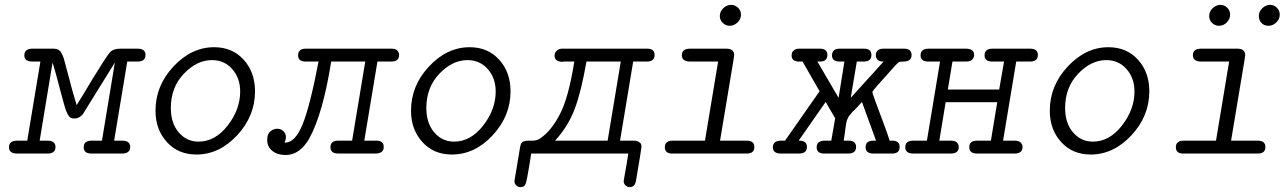

<svg xmlns="http://www.w3.org/2000/svg" viewBox="-20 -631 5290 789"><path d="M17 -26Q17 -53 51 -53H92L146 -378H114Q80 -378 80 -403Q80 -431 113 -431H196Q205 -431 210.5 -430Q216 -429 221.5 -425.5Q227 -422 230 -417.5Q233 -413 237.5 -403Q242 -393 244.5 -382Q247 -371 252.5 -352Q258 -333 263 -313Q268 -293 276.5 -262Q285 -231 295 -199Q322 -242 360 -306Q417 -399 431 -415Q445 -431 473 -431H545Q578 -431 578 -405Q578 -378 545 -378H503L449 -53H481Q515 -53 515 -27Q515 0 481 0H356Q324 0 324 -26Q324 -53 357 -53H399L452 -374Q323 -165 320 -161Q305 -144 286 -144Q277 -144 271.5 -146.5Q266 -149 261 -157Q256 -165 252 -175Q248 -185 242.5 -205Q237 -225 231.5 -245.5Q226 -266 216.5 -302Q207 -338 196 -374L143 -53H175Q208 -53 208 -27Q208 0 175 0H50Q17 0 17 -26Z M619 -176Q619 -279 693 -358Q767 -437 860 -437Q935 -437 981.5 -385.5Q1028 -334 1028 -256Q1028 -154 954.5 -75Q881 4 787 4Q712 4 665.5 -47.5Q619 -99 619 -176ZM682 -187Q682 -125 714.5 -87Q747 -49 796 -49Q864 -49 915.5 -115Q967 -181 967 -255Q967 -310 934.5 -347Q902 -384 851 -384Q789 -384 735.5 -328Q682 -272 682 -187Z M1078 -56Q1078 -81 1091.5 -91.5Q1105 -102 1119 -102Q1134 -102 1144.5 -92Q1155 -82 1155 -67Q1155 -57 1149 -45H1152Q1193 -45 1223.5 -120Q1254 -195 1289 -378H1234Q1205 -379 1205 -403Q1205 -431 1236 -431H1589Q1607 -431 1613.5 -422.5Q1620 -414 1620 -405Q1620 -379 1590 -378H1531L1477 -53H1526Q1557 -53 1557 -27Q1557 0 1521 0H1371Q1338 0 1338 -26Q1338 -52 1368 -53H1427L1481 -378H1341Q1307 -164 1251 -62Q1212 6 1154 6Q1120 6 1099 -11Q1078 -28 1078 -56Z M1669 -176Q1669 -279 1743 -358Q1817 -437 1910 -437Q1985 -437 2031.5 -385.5Q2078 -334 2078 -256Q2078 -154 2004.5 -75Q1931 4 1837 4Q1762 4 1715.5 -47.5Q1669 -99 1669 -176ZM1732 -187Q1732 -125 1764.5 -87Q1797 -49 1846 -49Q1914 -49 1965.5 -115Q2017 -181 2017 -255Q2017 -310 1984.5 -347Q1952 -384 1901 -384Q1839 -384 1785.5 -328Q1732 -272 1732 -187Z M2094 113Q2094 113 2116 -19Q2119 -42 2127 -47.5Q2135 -53 2153 -53H2171Q2186 -53 2201 -63Q2246 -94 2281.5 -163Q2317 -232 2340 -378H2298H2296Q2294 -377 2292 -377Q2259 -377 2259 -403Q2259 -408 2261 -413.5Q2263 -419 2270.5 -425Q2278 -431 2291 -431H2640Q2670 -431 2670 -405Q2670 -379 2640 -378H2582L2528 -53H2584Q2597 -53 2605 -48Q2613 -43 2614.5 -38.5Q2616 -34 2616 -30Q2616 -19 2594 109Q2590 138 2568 138Q2558 138 2550.5 131Q2543 124 2543 113Q2543 111 2546.5 91.5Q2550 72 2555 43.5Q2560 15 2562 0H2163Q2159 22 2154 56Q2145 111 2140 124.5Q2135 138 2119 138Q2109 138 2101.5 131Q2094 124 2094 113ZM2261 -53H2477L2531 -378H2390Q2368 -252 2341 -181.5Q2314 -111 2261 -53Z M2712 -26Q2712 -39 2719 -45Q2726 -51 2732 -52Q2738 -53 2750 -53H2877L2931 -378H2817Q2782 -378 2782 -404Q2782 -431 2816 -431H2965Q2997 -431 2997 -404L2994 -383L2939 -53H3048Q3080 -53 3080 -27Q3080 0 3049 0H2743Q2712 0 2712 -26ZM2938 -565Q2938 -584 2952.5 -597.5Q2967 -611 2984 -611Q3000 -611 3012.5 -599.5Q3025 -588 3025 -571Q3025 -552 3010.5 -538.5Q2996 -525 2979 -525Q2962 -525 2950 -537Q2938 -549 2938 -565Z M3156 -26Q3156 -53 3190 -53H3206L3348 -256L3278 -378H3265Q3233 -378 3233 -403Q3233 -408 3234.5 -413.5Q3236 -419 3243.5 -425Q3251 -431 3264 -431H3349Q3380 -431 3380 -405Q3380 -378 3349 -378H3339L3426 -229L3450 -378H3431Q3399 -378 3399 -403Q3399 -431 3431 -431H3530Q3561 -431 3561 -405Q3561 -378 3529 -378H3501L3476 -229L3611 -378H3610Q3593 -378 3586 -386Q3579 -394 3579 -403Q3579 -431 3611 -431H3695Q3726 -431 3726 -405Q3726 -378 3692 -378H3691Q3678 -378 3675 -376.5Q3672 -375 3661 -364Q3565 -258 3565 -254Q3565 -248 3577.5 -214Q3590 -180 3608.5 -131Q3627 -82 3636 -53H3647Q3677 -53 3677 -27Q3677 0 3646 0H3568Q3537 -1 3537 -26Q3537 -53 3569 -53H3580L3522 -212Q3513 -202 3503.5 -191.5Q3494 -181 3489 -177Q3484 -173 3478 -165Q3472 -157 3470 -155.5Q3468 -154 3464.5 -146Q3461 -138 3460 -136Q3459 -134 3457 -122.5Q3455 -111 3454.5 -105.5Q3454 -100 3451.5 -82.5Q3449 -65 3447 -53H3466Q3498 -53 3498 -27Q3498 0 3465 0H3367Q3336 0 3336 -26Q3336 -53 3370 -53H3396L3412 -145L3373 -212L3262 -53H3264Q3296 -53 3296 -27Q3296 -1 3265 0H3189Q3156 0 3156 -26Z M3731 -53H3789L3843 -378Q3843 -378 3795 -378Q3763 -378 3763 -403Q3763 -431 3796 -431H3949Q3983 -431 3983 -405Q3983 -396 3976.5 -387.5Q3970 -379 3952 -378H3894L3875 -263H4086L4106 -378H4058Q4026 -378 4026 -403Q4026 -431 4058 -431H4213Q4245 -431 4245 -405Q4245 -379 4215 -378H4156L4102 -53Q4102 -53 4150 -53Q4167 -53 4174.5 -45Q4182 -37 4182 -27Q4182 0 4149 0H3996Q3963 0 3963 -26Q3963 -52 3993 -53H4052L4078 -211H3866L3840 -53Q3840 -53 3888 -53Q3905 -53 3912.5 -45Q3920 -37 3920 -27Q3920 0 3887 0H3734Q3700 0 3700 -26Q3700 -52 3731 -53Z M4294 -176Q4294 -279 4368 -358Q4442 -437 4535 -437Q4610 -437 4656.5 -385.5Q4703 -334 4703 -256Q4703 -154 4629.5 -75Q4556 4 4462 4Q4387 4 4340.5 -47.5Q4294 -99 4294 -176ZM4357 -187Q4357 -125 4389.5 -87Q4422 -49 4471 -49Q4539 -49 4590.5 -115Q4642 -181 4642 -255Q4642 -310 4609.5 -347Q4577 -384 4526 -384Q4464 -384 4410.5 -328Q4357 -272 4357 -187Z M4812 -26Q4812 -39 4819 -45Q4826 -51 4832 -52Q4838 -53 4850 -53H4977L5031 -378H4917Q4882 -378 4882 -404Q4882 -431 4916 -431H5065Q5097 -431 5097 -404L5094 -383L5039 -53H5148Q5180 -53 5180 -27Q5180 0 5149 0H4843Q4812 0 4812 -26ZM4949 -565Q4949 -584 4963.5 -597.5Q4978 -611 4995 -611Q5012 -611 5023.5 -599Q5035 -587 5035 -571Q5035 -553 5021.5 -539Q5008 -525 4989 -525Q4973 -525 4961 -536.5Q4949 -548 4949 -565ZM5153 -565Q5153 -584 5167.5 -597.5Q5182 -611 5199 -611Q5216 -611 5227.5 -599Q5239 -587 5239 -571Q5239 -552 5224.5 -538.5Q5210 -525 5193 -525Q5175 -525 5164 -536.5Q5153 -548 5153 -565Z"/></svg>

Font: CMU Typewriter Text
Style: LightOblique
Weight: 200
Italic angle: -9.46001°
Version: Version 0.7.0